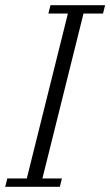

<svg xmlns="http://www.w3.org/2000/svg" viewBox="-35 -718 424 738"><path d="M-7 -32H68L226 -666H151L159 -698H369L361 -666H286L128 -32H203L195 0H-15Z"/></svg>

Font: IBM Plex Serif Light
Style: Italic
Weight: 300
Italic angle: -14°
Designer: Mike Abbink, Paul van der Laan, Pieter van Rosmalen
Foundry: Bold Monday
Version: Version 3.001